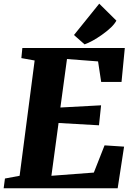

<svg xmlns="http://www.w3.org/2000/svg" viewBox="-42 -1003 711 1023"><path d="M-15.6 -51.8 62.5 -66.4 142.6 -680.7 71.8 -693.4 77.1 -747.1H623L605.5 -566.4H497.1L480.5 -675.8L314.9 -688.5L279.8 -430.2L496.6 -441.9L485.4 -335.4L270 -347.7L231.9 -66.4L458 -83.5L515.1 -228.5L619.1 -221.7L585 0H-22.5ZM352.1 -816.4 486.8 -983.4 578.1 -893.1Q560.5 -859.4 501.5 -817.9Q449.7 -781.2 408.7 -766.6Z"/></svg>

Font: Merriweather
Style: Heavy Italic
Weight: 900
Italic angle: -7°
Designer: Eben Sorkin
Foundry: Eben Sorkin
Version: Version 1.001